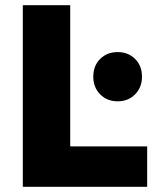

<svg xmlns="http://www.w3.org/2000/svg" viewBox="-20 -721 603 741"><path d="M68 -701H251V-156H548V0H68ZM528 -425Q528 -384 501.5 -357Q475 -330 434 -330Q393 -330 366.5 -357Q340 -384 340 -425Q340 -467 366.5 -493.5Q393 -520 434 -520Q475 -520 501.5 -493.5Q528 -467 528 -425Z"/></svg>

Font: Montserrat arm2
Style: Bold
Weight: 700
Designer: Julieta Ulanovsky
Foundry: Julieta Ulanovsky
Version: Version 6.000